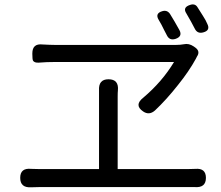

<svg xmlns="http://www.w3.org/2000/svg" viewBox="-20 -853 985 855"><path d="M845 -20Q829 -20 813 -20H486H159Q133 -20 119 -19Q70 -16 70 -61Q70 -106 119 -101Q133 -100 159 -100H421V-422Q421 -436 421 -450Q418 -500 463 -500Q510 -500 505 -450Q504 -441 504 -422V-100H813Q820 -100 832 -100.5Q844 -101 850 -101Q897 -105 897 -61Q897 -15 845 -20ZM617 -357Q576 -385 618 -418Q702 -489 755 -577H228Q187 -577 152 -574Q133 -573 127 -583Q124 -589 124 -612V-615Q124 -660 169 -655Q205 -653 224 -653H494H764Q783 -653 799 -656Q821 -661 843 -646L850 -641Q873 -624 857 -601Q856 -600 855 -597Q853 -593 852 -591Q822 -536 773 -475Q722 -410 670 -361Q644 -338 617 -357ZM723 -696Q719 -704 711 -719Q706 -728 704 -733Q702 -737 699 -743Q691 -757 687 -764Q669 -793 702 -803Q724 -810 737 -791Q757 -759 779 -719Q794 -691 762 -680Q735 -671 723 -696ZM847 -726Q834 -752 810 -793Q792 -820 826 -831Q849 -839 860 -820Q868 -808 884 -782Q897 -762 903 -747Q918 -718 886 -709Q859 -701 847 -726Z"/></svg>

Font: GenSenRounded TW R
Style: Regular
Weight: 400
Version: Version 1.501;PS 1;hotconv 16.6.51;makeotf.lib2.5.65220